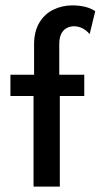

<svg xmlns="http://www.w3.org/2000/svg" viewBox="-20 -695 375 715"><path d="M104.9 0V-337.5H18.8V-416.7H106.9V-529.9Q106.9 -577.1 126 -609.7Q145.1 -642.4 178.1 -658.7Q211.1 -675 250 -675Q272.9 -675 294.8 -670.1Q316.7 -665.3 334.7 -653.5L313.9 -568.1Q301.4 -582.6 286.5 -589.9Q271.5 -597.2 255.6 -597.2Q242.4 -597.2 229.9 -591.3Q217.4 -585.4 209 -570.8Q200.7 -556.2 200.7 -530.6V-416.7H293.8V-337.5H202.8V0Z"/></svg>

Font: Afacad Flux Medium
Style: Regular
Weight: 500
Designer: Kristian Moeller
Foundry: Dicotype
Version: Version 1.100